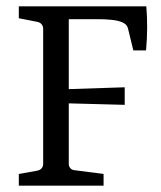

<svg xmlns="http://www.w3.org/2000/svg" viewBox="-20 -588 511 608"><path d="M374.9 -256 197.8 -260.7V-69.1Q197.8 -61.1 202.7 -55.5Q207.6 -49.8 215.6 -49.1L308 -37.1V0H39.6V-37.1L98.2 -47.6Q107.3 -49.5 112 -55.3Q116.7 -61.1 116.7 -70.2V-496Q116.7 -505.1 111.8 -511.1Q106.9 -517.1 97.8 -518.9L39.6 -530.2V-568H443.3Q446.2 -534.2 446 -499.6Q445.8 -465.1 442.5 -428.4H402.2L385.5 -497.1Q383.3 -505.5 378.2 -510.4Q373.1 -515.3 364.4 -518.5Q352 -523.3 332.2 -525.3Q312.4 -527.3 288.7 -527.3H197.8V-305.8L374.9 -311.6Z"/></svg>

Font: Rasa
Style: Regular
Weight: 400
Version: Version 1.000;PS 1.000;hotconv 1.0.88;makeotf.lib2.5.647800;